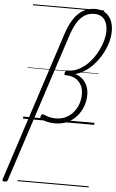

<svg xmlns="http://www.w3.org/2000/svg" viewBox="-246 -1191 1134 1881"><g transform="rotate(5 321.5 -251.0)"><path d="M-126 630Q-138 630 -144.5 625Q-151 620 -147 609L331 -857Q359 -944 398 -1005.5Q437 -1067 490.5 -1099.5Q544 -1132 613 -1132Q655 -1132 688.5 -1118Q722 -1104 745 -1077Q768 -1050 780 -1012Q792 -974 792 -926Q792 -881 780 -833Q768 -785 746 -738Q724 -691 694.5 -649Q665 -607 629 -572Q593 -537 553 -513.5Q513 -490 471 -480Q513 -468 543 -441Q573 -414 590 -375Q607 -336 607 -285Q607 -228 587 -173.5Q567 -119 529.5 -75.5Q492 -32 438.5 -6.5Q385 19 317 19Q271 19 237.5 10.5Q204 2 180 -10Q170 -16 168 -24Q166 -32 172 -44Q178 -55 184.5 -58Q191 -61 200 -57Q227 -45 254.5 -37.5Q282 -30 321 -30Q374 -30 417.5 -51.5Q461 -73 491.5 -109.5Q522 -146 538 -192Q554 -238 554 -286Q554 -341 532.5 -379.5Q511 -418 473 -439Q435 -460 382 -460H377Q368 -460 366.5 -467.5Q365 -475 369 -487Q373 -497 378 -502.5Q383 -508 390 -508H402Q445 -508 486.5 -526Q528 -544 566 -575.5Q604 -607 635 -648.5Q666 -690 689 -736.5Q712 -783 725 -830.5Q738 -878 739 -923Q739 -973 724 -1009Q709 -1045 679.5 -1064Q650 -1083 607 -1083Q551 -1083 509 -1055Q467 -1027 436 -974.5Q405 -922 381 -848L-95 611Q-98 620 -104.5 625Q-111 630 -126 630ZM0 605H700V615H0ZM0 -20H700V0H0ZM0 -505H700V-500H0ZM0 -1125H700V-1115H0Z"/></g></svg>

Font: Playwrite CU Guides
Style: Regular
Weight: 400
Designer: Veronika Burian, José Scaglione
Foundry: TypeTogether
Version: Version 1.003